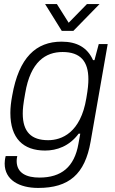

<svg xmlns="http://www.w3.org/2000/svg" viewBox="-20 -743 565 945"><path d="M470 -723H408L318 -631L260 -723H202L284 -591H341ZM168 182C319 182 398 115 426 -46L510 -526H466L445 -447H438C410 -509 359 -538 283 -538C158 -538 73 -461 40 -272C34 -240 31 -213 31 -187C31 -62 94 -2 202 -2C259 -2 321 -23 367 -85H375C372 -68 369 -52 366 -35C346 79 282 131 174 131C112 131 62 110 62 49C62 42 63 34 65 25H8C4 40 3 54 3 62C3 143 75 182 168 182ZM217 -53C135 -53 92 -93 92 -184C92 -206 94 -229 104 -284C130 -440 205 -487 288 -487C376 -487 415 -441 415 -353C415 -331 413 -306 405 -260C377 -89 283 -53 217 -53Z"/></svg>

Font: Archivo ExtraLight
Style: Italic
Weight: 200
Italic angle: -10°
Designer: Hector Gatti
Foundry: Omnibus-Type
Version: Version 2.001